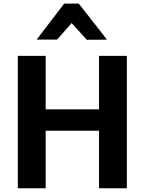

<svg xmlns="http://www.w3.org/2000/svg" viewBox="-20 -1011 776 1031"><path d="M75.7 0H225.3V-309.1H511.7V0H661.1V-710.9H511.7V-423.8H225.3V-710.9H75.7ZM403.1 -991.5H324.5L176.8 -798.3H286.6L364.7 -887.2L445.8 -797.4L554.7 -797.9Z"/></svg>

Font: Roboto Flex
Style: Regular
Weight: 400
Designer: Berlow after Robertson
Foundry: Google
Version: Version 3.200;gftools[0.9.32]